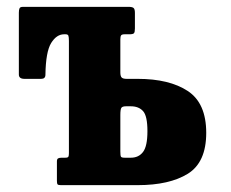

<svg xmlns="http://www.w3.org/2000/svg" viewBox="-20 -540 675 560"><path d="M157.5 0Q149.5 0 147.8 -2.5Q146 -5 146 -13V-69Q146 -76.5 149.8 -78.2Q153.5 -80 160 -80H170Q178 -80 179.5 -83Q181 -86 181 -93.5V-420.5Q181 -431.5 179.5 -435.8Q178 -440 171.5 -440H167Q145 -440 129.2 -414.5Q113.5 -389 112.5 -322Q112.5 -310 100 -310H51.5Q35 -310 35 -322.5V-503Q35 -511.5 37 -515.8Q39 -520 47 -520H355.5Q365.5 -520 369.5 -516.8Q373.5 -513.5 373.5 -502.5V-457Q373.5 -446.5 370.8 -443.2Q368 -440 357.5 -440H343.5Q335.5 -440 333.2 -436.8Q331 -433.5 331 -425V-329Q331 -318 334.8 -314Q338.5 -310 349.5 -310H381.5Q474 -310 527.8 -274.5Q581.5 -239 581.5 -152.5Q581.5 -66.5 527.8 -33.2Q474 0 381.5 0ZM361.5 -80Q384.5 -80 397.2 -96.8Q410 -113.5 410 -157.5Q410 -202 397.2 -216Q384.5 -230 361.5 -230H347.5Q337 -230 334 -225.5Q331 -221 331 -204.5V-98Q331 -86 332.8 -83Q334.5 -80 344 -80Z"/></svg>

Font: Besley* Condensed
Style: Bold
Weight: 700
Width: 3
Designer: Owen Earl
Foundry: indestructible type*
Version: Version 3.000; ttfautohint (v1.8.3)